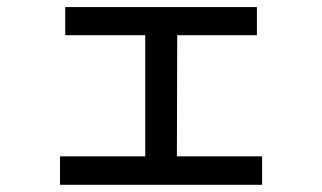

<svg xmlns="http://www.w3.org/2000/svg" viewBox="-20 -554 904 539"><path d="M148.4 -115.2H387.7V-455.1H163.1V-534.2H701.2V-455.1H477.5L476.6 -115.2H715.8V-35.2H148.4Z"/></svg>

Font: Pretendard GOV Medium
Style: Regular
Weight: 500
Designer: Base glyphs from Inter by Rasmus Andersson; Hangeul glyphs from Noto Sans CJK(Source Han Sans) by Jang Soo-young and Kan
Foundry: Kil Hyung-jin
Version: Version 1.309